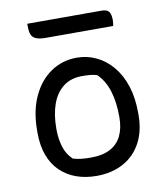

<svg xmlns="http://www.w3.org/2000/svg" viewBox="-84 -807 767 887"><g transform="rotate(-10 300.0 -363.0)"><path d="M302 -543Q350 -543 393 -522.5Q436 -502 468.5 -463Q501 -424 519 -369Q537 -314 537 -243V-233Q537 -158 507.5 -103Q478 -48 424 -18.5Q370 11 298 11Q246 11 203 -4.5Q160 -20 128.5 -50.5Q97 -81 80 -126.5Q63 -172 63 -232V-242Q63 -334 94 -401.5Q125 -469 179 -506Q233 -543 302 -543ZM311 -455Q258 -455 222.5 -427.5Q187 -400 169.5 -351Q152 -302 152 -237V-231Q152 -191 163 -152.5Q174 -114 203 -87Q224 -81 243.5 -79Q263 -77 287 -77Q342 -77 377.5 -96Q413 -115 430.5 -151Q448 -187 448 -237V-243Q448 -309 432 -361Q416 -413 381 -447Q366 -452 349 -453.5Q332 -455 311 -455ZM104 -737H452Q478 -737 487 -724.5Q496 -712 496 -686Q496 -681 495.5 -676.5Q495 -672 494.5 -667Q494 -662 493 -658H178Q147 -658 131 -665Q115 -672 109.5 -686.5Q104 -701 104 -724Q104 -726 104 -728.5Q104 -731 104 -733Q104 -735 104 -737Z"/></g></svg>

Font: Recursive Monospace Casual
Style: Regular
Weight: 400
Version: Version 1.047